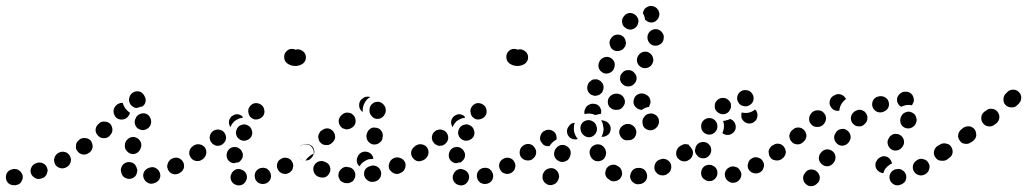

<svg xmlns="http://www.w3.org/2000/svg" viewBox="-40 -592 3472 649"><path d="M31 24Q34 19 36 14Q37 9 37 3Q36 -2 33 -7Q30 -12 26 -15Q22 -18 17 -20Q11 -21 6 -21Q5 -20 4 -20Q-7 -19 -14 -11Q-21 -2 -20 10Q-19 21 -11 28Q-2 35 10 34Q11 34 13 34Q18 33 23 31Q28 28 31 24ZM501 -6Q499 -12 496 -16Q493 -20 488 -23Q483 -26 478 -27Q472 -27 467 -26L465 -25Q454 -22 448 -13Q442 -3 445 8Q447 14 450 18Q453 22 458 25Q463 28 468 29Q474 29 479 28L481 27Q492 24 498 15Q504 5 501 -6ZM118 -4Q120 -9 121 -14Q121 -20 119 -25Q115 -36 105 -40Q94 -45 84 -41L82 -40Q71 -37 66 -26Q61 -16 65 -5Q67 0 71 4Q75 8 79 10Q84 13 90 13Q95 13 101 11L103 10Q108 9 112 5Q116 1 118 -4ZM371 -5Q370 -7 370 -9Q366 -19 372 -30Q377 -40 388 -43Q393 -45 398 -44Q404 -44 409 -41Q413 -39 417 -35Q420 -30 422 -25Q422 -25 422 -24Q423 -22 424 -19Q424 -16 424 -14Q423 -9 422 -5Q420 1 416 5Q412 9 406 11Q396 15 385 10Q375 6 371 -5ZM581 -23Q583 -28 582 -34Q582 -39 579 -44Q574 -54 563 -58Q552 -61 542 -56L540 -55Q535 -53 532 -48Q528 -44 527 -39Q525 -34 525 -28Q526 -23 528 -18Q533 -8 544 -4Q555 -1 565 -6L567 -7Q572 -10 576 -14Q579 -18 581 -23ZM199 -44Q200 -49 200 -54Q199 -60 196 -65Q191 -75 180 -78Q169 -81 159 -76L157 -75Q152 -72 149 -68Q145 -63 144 -58Q142 -53 143 -48Q144 -42 146 -37Q152 -27 163 -24Q173 -21 183 -26L185 -27Q190 -30 194 -34Q197 -39 199 -44ZM652 -92Q649 -97 644 -100Q639 -103 634 -103Q629 -104 623 -103Q618 -102 613 -99L612 -98Q602 -91 600 -80Q598 -69 605 -59Q608 -55 612 -52Q617 -49 622 -48Q628 -47 633 -48Q639 -49 643 -53L645 -54Q654 -60 656 -72Q658 -83 652 -92ZM268 -115Q265 -119 260 -122Q255 -125 250 -125Q244 -126 239 -125Q234 -124 229 -121L228 -119Q223 -116 220 -111Q217 -107 217 -101Q216 -96 217 -90Q218 -85 222 -81Q228 -72 239 -70Q251 -68 260 -75L262 -76Q271 -83 273 -94Q274 -105 268 -115ZM384 -88Q387 -83 391 -79Q395 -75 400 -73Q411 -69 421 -74Q431 -79 435 -90L436 -92Q440 -103 435 -113Q430 -123 420 -127Q414 -129 409 -129Q403 -129 398 -126Q394 -124 390 -120Q386 -116 384 -111L383 -109Q382 -104 382 -98Q382 -93 384 -88ZM333 -173Q325 -181 313 -181Q302 -182 294 -174L292 -172Q284 -165 283 -153Q283 -142 291 -134Q298 -125 310 -125Q321 -124 330 -132L331 -134Q340 -142 340 -153Q340 -164 333 -173ZM431 -155Q442 -150 452 -154Q463 -158 468 -168L469 -170Q473 -181 469 -191Q465 -202 455 -207Q445 -211 434 -207Q423 -203 419 -193L418 -191Q413 -181 417 -170Q421 -159 431 -155ZM399 -211Q397 -212 395 -214Q387 -220 382 -228L381 -230Q377 -236 375 -244Q368 -245 362 -242Q356 -240 352 -235L350 -233Q347 -229 345 -224Q343 -218 344 -213Q344 -208 347 -203Q349 -198 353 -194Q362 -187 373 -188Q384 -188 392 -197L393 -199Q396 -201 397 -204Q399 -207 399 -211ZM401 -239 400 -241Q394 -251 397 -262Q400 -273 409 -279Q419 -285 430 -283Q441 -280 447 -270L448 -268Q454 -259 452 -248Q450 -238 441 -232Q433 -231 426 -228Q424 -228 422 -227Q415 -227 410 -231Q405 -234 401 -239Z M792 18Q797 8 793 -3Q789 -13 778 -18Q773 -20 767 -21Q762 -21 757 -19Q752 -17 748 -13Q744 -9 742 -4Q737 6 741 17Q745 27 755 32H756Q766 37 777 33Q787 29 792 18ZM875 -5Q873 -10 870 -15Q866 -19 862 -22Q857 -24 851 -25Q846 -25 841 -24Q830 -21 824 -11Q819 -1 822 10Q823 16 827 20Q830 24 835 27Q840 29 845 30Q851 30 856 29Q867 26 873 16Q878 6 875 -5ZM950 -25Q952 -30 951 -35Q950 -41 947 -46Q942 -55 931 -58Q920 -61 910 -55Q900 -50 897 -39Q894 -28 900 -18Q905 -8 917 -5Q928 -2 937 -8H938Q942 -11 946 -15Q949 -19 950 -25ZM727 -75Q730 -86 740 -92Q750 -97 761 -94Q766 -93 770 -89Q775 -86 777 -81Q780 -76 781 -71Q781 -65 780 -60Q778 -54 774 -50Q771 -46 766 -43Q758 -43 750 -40Q749 -40 748 -41Q747 -41 746 -41Q735 -44 729 -54Q724 -64 727 -75ZM1020 -72Q1021 -78 1020 -83Q1019 -88 1015 -93Q1009 -102 998 -104Q986 -106 977 -99Q973 -96 970 -92Q967 -87 966 -82Q965 -76 966 -71Q967 -66 970 -61Q977 -52 988 -50Q999 -48 1009 -54V-55Q1013 -58 1016 -62Q1019 -67 1020 -72ZM657 -72Q658 -78 657 -83Q656 -88 653 -93Q646 -102 635 -104Q624 -106 615 -100H614Q605 -93 603 -82Q601 -71 607 -61Q614 -52 625 -50Q636 -48 646 -54Q650 -58 653 -62Q656 -67 657 -72ZM718 -144Q715 -148 710 -151Q705 -153 700 -154Q694 -155 689 -153Q684 -152 680 -149L679 -148Q675 -145 672 -140Q670 -136 669 -130Q668 -125 670 -119Q671 -114 675 -110Q678 -105 683 -103Q687 -100 693 -99Q698 -99 704 -100Q709 -102 713 -105Q722 -112 724 -123Q725 -135 718 -144ZM773 -119Q783 -114 794 -118Q804 -121 810 -131Q815 -142 811 -152Q808 -163 798 -168Q788 -174 777 -170Q766 -167 761 -157V-156Q755 -146 759 -135Q762 -125 773 -119ZM770 -192Q776 -193 781 -194Q780 -197 779 -199Q772 -205 762 -206Q753 -206 745 -200Q745 -200 744 -200Q744 -200 744 -200Q740 -196 737 -191Q734 -186 734 -181Q733 -176 735 -171Q736 -166 739 -162Q740 -165 741 -167Q745 -175 752 -182Q760 -188 770 -192ZM812 -192Q821 -186 832 -189Q844 -192 850 -201Q856 -211 853 -222Q851 -233 841 -239Q831 -245 820 -243Q809 -240 803 -230Q797 -221 800 -210Q802 -198 812 -192ZM991 -411Q996 -401 993 -390Q989 -379 979 -374Q969 -369 958 -369Q951 -369 944 -371Q938 -373 932 -377Q923 -383 921 -394Q919 -406 925 -415Q931 -423 940 -426Q950 -428 959 -424Q968 -427 977 -423Q986 -419 991 -411Z M1152 21Q1156 17 1158 12Q1161 8 1161 2Q1162 -9 1155 -18Q1147 -27 1136 -27L1134 -28Q1122 -29 1114 -21Q1105 -14 1104 -2Q1103 3 1105 8Q1107 13 1110 18Q1114 22 1119 24Q1124 27 1129 27H1132Q1137 28 1142 26Q1147 24 1152 21ZM1248 -10Q1246 -22 1236 -28Q1227 -34 1215 -32L1213 -31Q1208 -30 1203 -27Q1198 -24 1195 -20Q1192 -15 1191 -10Q1190 -4 1191 1Q1194 12 1203 18Q1213 25 1224 22H1226Q1237 20 1244 10Q1250 1 1248 -10ZM1059 7Q1064 5 1068 1Q1072 -3 1074 -8Q1079 -18 1075 -29Q1071 -40 1060 -44L1058 -45Q1047 -50 1037 -46Q1026 -42 1021 -31Q1017 -21 1021 -10Q1025 0 1035 5L1038 6Q1043 8 1048 8Q1053 9 1059 7ZM1329 -44Q1326 -49 1322 -53Q1318 -56 1313 -58Q1308 -60 1303 -60Q1297 -60 1292 -58L1290 -57Q1280 -52 1276 -41Q1272 -31 1276 -20Q1279 -15 1283 -12Q1287 -8 1292 -6Q1297 -4 1302 -4Q1308 -4 1313 -7L1315 -8Q1325 -12 1329 -23Q1333 -34 1329 -44ZM1179 -75Q1184 -78 1189 -79Q1195 -80 1200 -79Q1205 -78 1210 -75Q1215 -72 1218 -67Q1222 -61 1222 -55Q1217 -55 1211 -54H1208Q1199 -52 1191 -46Q1182 -41 1177 -32Q1176 -31 1175 -30Q1167 -37 1166 -47Q1165 -57 1171 -66Q1171 -67 1172 -68Q1175 -72 1179 -75ZM1402 -92Q1399 -96 1394 -99Q1390 -102 1384 -103Q1379 -104 1373 -103Q1368 -102 1364 -98L1362 -97Q1352 -90 1350 -79Q1348 -68 1355 -59Q1358 -54 1363 -51Q1367 -48 1373 -47Q1378 -46 1383 -48Q1389 -49 1393 -52L1395 -53Q1405 -60 1407 -71Q1409 -82 1402 -92ZM966 -82Q967 -87 970 -92Q973 -96 977 -100L979 -101Q989 -107 1000 -105Q1011 -103 1018 -94Q1021 -89 1022 -84Q1023 -78 1022 -73Q1012 -70 1005 -63Q998 -58 993 -50Q986 -49 980 -53Q974 -56 970 -61Q967 -66 966 -71Q965 -76 966 -82ZM1093 -127Q1093 -132 1092 -137Q1090 -143 1087 -147Q1080 -156 1069 -158Q1058 -159 1049 -152L1047 -151Q1042 -148 1040 -143Q1037 -138 1036 -133Q1035 -127 1037 -122Q1038 -117 1041 -112Q1045 -108 1049 -105Q1054 -102 1060 -102Q1065 -101 1070 -102Q1076 -104 1080 -107L1082 -109Q1086 -112 1089 -117Q1092 -121 1093 -127ZM1220 -104Q1225 -103 1231 -104Q1236 -105 1241 -108Q1245 -111 1249 -115Q1252 -120 1253 -125V-127Q1256 -139 1250 -148Q1244 -158 1233 -160Q1227 -161 1222 -161Q1216 -160 1212 -157Q1207 -154 1204 -149Q1201 -145 1200 -139L1199 -137Q1197 -126 1203 -116Q1209 -107 1220 -104ZM1156 -201Q1149 -210 1138 -211Q1127 -213 1118 -206L1116 -204Q1107 -197 1105 -186Q1104 -174 1111 -165Q1114 -161 1119 -158Q1124 -156 1129 -155Q1135 -154 1140 -156Q1145 -157 1150 -161L1152 -162Q1161 -169 1162 -180Q1163 -192 1156 -201ZM1236 -190Q1241 -190 1246 -192Q1251 -194 1255 -198Q1259 -202 1261 -207Q1264 -212 1264 -217V-220Q1264 -231 1256 -239Q1248 -248 1237 -248Q1225 -248 1217 -240Q1209 -232 1209 -221V-218Q1209 -207 1217 -199Q1224 -190 1236 -190ZM1201 -256Q1206 -261 1212 -264Q1205 -266 1198 -265Q1191 -264 1186 -259L1184 -258Q1175 -251 1174 -239Q1173 -228 1180 -219Q1181 -217 1183 -216Q1185 -215 1186 -213Q1186 -216 1186 -218V-221Q1186 -230 1190 -239Q1194 -249 1201 -256Z M1543 18Q1548 8 1544 -3Q1540 -13 1529 -18Q1524 -20 1518 -21Q1513 -21 1508 -19Q1503 -17 1499 -13Q1495 -9 1493 -4Q1488 6 1492 17Q1496 27 1506 32H1507Q1517 37 1528 33Q1538 29 1543 18ZM1626 -5Q1624 -10 1621 -15Q1617 -19 1613 -22Q1608 -24 1602 -25Q1597 -25 1592 -24Q1581 -21 1575 -11Q1570 -1 1573 10Q1574 16 1578 20Q1581 24 1586 27Q1591 29 1596 30Q1602 30 1607 29Q1618 26 1624 16Q1629 6 1626 -5ZM1701 -25Q1703 -30 1702 -35Q1701 -41 1698 -46Q1693 -55 1682 -58Q1671 -61 1661 -55Q1651 -50 1648 -39Q1645 -28 1651 -18Q1656 -8 1668 -5Q1679 -2 1688 -8H1689Q1693 -11 1697 -15Q1700 -19 1701 -25ZM1478 -75Q1481 -86 1491 -92Q1501 -97 1512 -94Q1517 -93 1521 -89Q1526 -86 1528 -81Q1531 -76 1532 -71Q1532 -65 1531 -60Q1529 -54 1525 -50Q1522 -46 1517 -43Q1509 -43 1501 -40Q1500 -40 1499 -41Q1498 -41 1497 -41Q1486 -44 1480 -54Q1475 -64 1478 -75ZM1771 -72Q1772 -78 1771 -83Q1770 -88 1766 -93Q1760 -102 1749 -104Q1737 -106 1728 -99Q1724 -96 1721 -92Q1718 -87 1717 -82Q1716 -76 1717 -71Q1718 -66 1721 -61Q1728 -52 1739 -50Q1750 -48 1760 -54V-55Q1764 -58 1767 -62Q1770 -67 1771 -72ZM1408 -72Q1409 -78 1408 -83Q1407 -88 1404 -93Q1397 -102 1386 -104Q1375 -106 1366 -100H1365Q1356 -93 1354 -82Q1352 -71 1358 -61Q1365 -52 1376 -50Q1387 -48 1397 -54Q1401 -58 1404 -62Q1407 -67 1408 -72ZM1469 -144Q1466 -148 1461 -151Q1456 -153 1451 -154Q1445 -155 1440 -153Q1435 -152 1431 -149L1430 -148Q1426 -145 1423 -140Q1421 -136 1420 -130Q1419 -125 1421 -119Q1422 -114 1426 -110Q1429 -105 1434 -103Q1438 -100 1444 -99Q1449 -99 1455 -100Q1460 -102 1464 -105Q1473 -112 1475 -123Q1476 -135 1469 -144ZM1524 -119Q1534 -114 1545 -118Q1555 -121 1561 -131Q1566 -142 1562 -152Q1559 -163 1549 -168Q1539 -174 1528 -170Q1517 -167 1512 -157V-156Q1506 -146 1510 -135Q1513 -125 1524 -119ZM1521 -192Q1527 -193 1532 -194Q1531 -197 1530 -199Q1523 -205 1513 -206Q1504 -206 1496 -200Q1496 -200 1495 -200Q1495 -200 1495 -200Q1491 -196 1488 -191Q1485 -186 1485 -181Q1484 -176 1486 -171Q1487 -166 1490 -162Q1491 -165 1492 -167Q1496 -175 1503 -182Q1511 -188 1521 -192ZM1563 -192Q1572 -186 1583 -189Q1595 -192 1601 -201Q1607 -211 1604 -222Q1602 -233 1592 -239Q1582 -245 1571 -243Q1560 -240 1554 -230Q1548 -221 1551 -210Q1553 -198 1563 -192ZM1742 -411Q1747 -401 1744 -390Q1740 -379 1730 -374Q1720 -369 1709 -369Q1702 -369 1695 -371Q1689 -373 1683 -377Q1674 -383 1672 -394Q1670 -406 1676 -415Q1682 -423 1691 -426Q1701 -428 1710 -424Q1719 -427 1728 -423Q1737 -419 1742 -411Z M1848 -5Q1847 -10 1843 -14Q1840 -18 1835 -21Q1824 -26 1814 -22Q1803 -19 1798 -9L1796 -6Q1794 -2 1794 4Q1793 9 1795 15Q1797 20 1800 24Q1804 28 1809 31Q1819 36 1830 32Q1840 29 1846 18L1847 16Q1849 11 1850 6Q1850 0 1848 -5ZM2143 18Q2146 14 2147 9Q2148 3 2147 -2Q2145 -13 2136 -20Q2126 -26 2115 -24H2112Q2107 -23 2102 -20Q2098 -17 2095 -12Q2092 -8 2091 -2Q2089 3 2090 8Q2093 20 2102 26Q2111 33 2123 30H2125Q2130 29 2135 26Q2140 23 2143 18ZM2058 9Q2065 -1 2062 -12Q2060 -23 2051 -29Q2050 -30 2049 -30Q2040 -37 2029 -35Q2018 -33 2011 -24Q2008 -19 2007 -14Q2005 -9 2006 -3Q2007 2 2010 7Q2013 11 2018 14Q2019 15 2020 16Q2030 23 2041 20Q2052 18 2058 9ZM2226 -41Q2223 -46 2219 -49Q2215 -52 2210 -54Q2204 -56 2199 -55Q2193 -54 2189 -52L2186 -51Q2176 -45 2173 -34Q2170 -23 2175 -13Q2178 -9 2182 -5Q2186 -2 2192 0Q2197 1 2202 1Q2208 0 2213 -2L2215 -4Q2225 -9 2228 -20Q2231 -31 2226 -41ZM1874 -99Q1864 -104 1853 -101Q1843 -97 1837 -87L1836 -85Q1831 -75 1834 -64Q1838 -53 1848 -48Q1858 -42 1869 -46Q1880 -49 1885 -59L1886 -62Q1891 -72 1888 -83Q1885 -93 1874 -99ZM2297 -91Q2294 -96 2290 -99Q2285 -102 2280 -103Q2274 -104 2269 -102Q2264 -101 2259 -98L2257 -97Q2248 -90 2246 -79Q2244 -68 2250 -58Q2254 -54 2258 -51Q2263 -48 2268 -47Q2274 -46 2279 -47Q2284 -48 2289 -52L2291 -53Q2300 -60 2302 -71Q2304 -82 2297 -91ZM1994 -50Q1999 -52 2002 -56Q2006 -61 2007 -66Q2009 -71 2009 -76Q2008 -82 2006 -87L2005 -89Q2000 -99 1989 -103Q1978 -106 1968 -101Q1958 -96 1954 -85Q1951 -74 1956 -64L1957 -62Q1962 -52 1973 -48Q1984 -45 1994 -50ZM1767 -93Q1761 -103 1750 -105Q1738 -107 1729 -100H1728Q1719 -93 1717 -82Q1715 -71 1721 -61Q1725 -57 1729 -54Q1734 -51 1739 -50Q1745 -49 1750 -50Q1755 -51 1760 -54V-55Q1770 -61 1772 -73Q1774 -84 1767 -93ZM1808 -98Q1803 -99 1798 -102Q1794 -105 1791 -110Q1787 -114 1786 -119Q1785 -125 1786 -130Q1787 -135 1790 -140Q1793 -145 1797 -148H1798Q1808 -155 1819 -153Q1830 -151 1837 -142Q1840 -137 1841 -131Q1842 -125 1841 -120Q1834 -117 1829 -112Q1822 -106 1818 -99Q1818 -98 1818 -98Q1815 -98 1813 -98Q1811 -98 1808 -98ZM2053 -145Q2053 -139 2056 -134Q2058 -129 2062 -125Q2066 -121 2071 -119Q2076 -117 2081 -118Q2083 -118 2085 -118Q2096 -118 2104 -126Q2111 -135 2111 -146Q2111 -152 2108 -157Q2106 -162 2102 -165Q2098 -169 2093 -171Q2088 -173 2082 -173Q2081 -173 2080 -173Q2069 -172 2061 -164Q2053 -156 2053 -145ZM1903 -177Q1897 -177 1892 -174Q1886 -171 1883 -165L1881 -163Q1875 -154 1877 -143Q1879 -132 1889 -125Q1894 -122 1901 -121Q1907 -120 1913 -122Q1912 -124 1910 -126Q1905 -133 1902 -142L1901 -145Q1899 -154 1900 -163Q1900 -171 1903 -177ZM1958 -129Q1969 -133 1974 -142Q1980 -152 1977 -163L1976 -166Q1973 -177 1963 -182Q1953 -188 1942 -185Q1931 -182 1925 -172Q1920 -162 1923 -151L1924 -148Q1927 -138 1937 -132Q1947 -126 1958 -129ZM1998 -172V-169Q2001 -160 2000 -151Q1999 -141 1994 -131Q1993 -131 1993 -130Q1997 -129 2002 -130Q2006 -131 2010 -133Q2015 -136 2019 -140Q2022 -144 2023 -149Q2025 -155 2024 -160Q2024 -165 2021 -170Q2018 -175 2014 -178Q2010 -182 2004 -183L2002 -184Q2000 -185 1997 -185Q1994 -185 1992 -185Q1996 -179 1998 -172ZM2142 -157Q2152 -150 2163 -152Q2174 -154 2181 -163Q2182 -164 2183 -166Q2189 -175 2187 -187Q2185 -198 2175 -204Q2166 -210 2155 -208Q2143 -206 2137 -196Q2137 -196 2136 -195Q2130 -186 2132 -175Q2133 -163 2142 -157ZM1990 -207Q1990 -207 1991 -207Q1993 -213 1992 -220Q1990 -226 1987 -231Q1980 -240 1969 -241Q1957 -243 1948 -236L1946 -235Q1940 -230 1937 -222Q1934 -214 1936 -206Q1945 -209 1955 -208Q1964 -207 1973 -203Q1981 -206 1990 -207ZM2072 -253Q2069 -265 2060 -271Q2050 -277 2039 -275H2037Q2026 -272 2019 -263Q2013 -254 2015 -242Q2016 -237 2019 -232Q2022 -228 2027 -225Q2031 -222 2037 -221Q2042 -220 2047 -221H2050Q2061 -223 2067 -233Q2074 -242 2072 -253ZM2104 -236Q2099 -246 2103 -257Q2106 -268 2116 -273Q2126 -278 2137 -275Q2139 -274 2140 -274Q2145 -272 2150 -268Q2154 -265 2156 -260Q2158 -255 2159 -249Q2159 -244 2157 -239Q2156 -237 2155 -234Q2154 -232 2153 -230Q2151 -230 2150 -230Q2140 -228 2131 -222Q2130 -221 2129 -220Q2128 -221 2126 -221Q2124 -221 2122 -222Q2121 -222 2121 -222Q2110 -226 2104 -236ZM1960 -271Q1965 -269 1970 -268Q1976 -268 1981 -270Q1986 -271 1990 -275Q1995 -278 1997 -283V-284Q2000 -289 2000 -295Q2001 -300 1999 -305Q1997 -310 1994 -314Q1990 -319 1985 -321Q1980 -324 1975 -324Q1969 -324 1964 -323Q1959 -321 1955 -317Q1951 -314 1948 -309V-308Q1943 -298 1946 -287Q1950 -276 1960 -271ZM2104 -346Q2097 -355 2085 -355Q2074 -356 2065 -348V-347Q2056 -340 2056 -328Q2055 -317 2063 -309Q2071 -300 2082 -300Q2094 -299 2102 -307L2103 -308Q2111 -315 2112 -327Q2112 -338 2104 -346ZM1984 -362Q1986 -357 1989 -353Q1993 -349 1998 -346Q2008 -341 2019 -345Q2030 -349 2035 -359V-360Q2040 -370 2037 -381Q2033 -392 2023 -397Q2013 -402 2002 -398Q1991 -394 1986 -384V-383Q1983 -378 1983 -373Q1982 -368 1984 -362ZM2157 -412Q2148 -419 2137 -417Q2125 -415 2119 -406L2118 -405Q2112 -396 2113 -385Q2115 -374 2124 -367Q2133 -360 2145 -362Q2156 -364 2163 -373V-374Q2170 -383 2168 -394Q2166 -405 2157 -412ZM2035 -422Q2045 -417 2056 -421Q2067 -424 2072 -434L2073 -435Q2078 -445 2074 -456Q2071 -467 2061 -472Q2051 -477 2040 -474Q2029 -470 2024 -460L2023 -459Q2018 -449 2022 -438Q2025 -427 2035 -422ZM2182 -493Q2171 -495 2161 -489Q2152 -483 2149 -472V-471Q2147 -459 2153 -450Q2159 -440 2170 -438Q2182 -436 2191 -442Q2201 -448 2203 -459V-460Q2206 -471 2199 -481Q2193 -490 2182 -493ZM2063 -516Q2064 -510 2066 -506Q2069 -501 2074 -498Q2083 -491 2094 -492Q2105 -494 2112 -503L2113 -504Q2116 -508 2117 -514Q2119 -519 2118 -524Q2117 -530 2114 -534Q2111 -539 2107 -542Q2098 -549 2087 -548Q2075 -546 2069 -537L2068 -536Q2065 -532 2063 -526Q2062 -521 2063 -516ZM2158 -572Q2163 -572 2168 -571Q2174 -569 2178 -566Q2178 -565 2179 -565Q2183 -561 2186 -556Q2188 -551 2189 -546Q2189 -541 2187 -535Q2186 -530 2182 -526Q2175 -517 2164 -516Q2152 -515 2144 -523Q2143 -523 2143 -523Q2142 -524 2142 -524Q2141 -525 2140 -526Q2140 -527 2140 -528Q2139 -538 2133 -547Q2134 -551 2135 -555Q2137 -558 2139 -562Q2143 -566 2147 -568Q2152 -571 2158 -572Z M2465 -9Q2463 -14 2460 -18Q2457 -23 2452 -26Q2447 -28 2442 -29Q2437 -30 2431 -29Q2426 -27 2421 -24Q2417 -21 2414 -16Q2411 -11 2410 -6Q2410 0 2411 5Q2414 16 2424 22Q2433 28 2444 25H2445Q2456 22 2462 12Q2468 2 2465 -9ZM2361 20Q2366 20 2371 17Q2376 14 2379 10Q2386 1 2385 -10Q2384 -22 2375 -29Q2370 -32 2365 -34Q2360 -35 2354 -35Q2349 -34 2344 -32Q2339 -29 2336 -25Q2329 -16 2330 -4Q2331 7 2340 14H2341Q2345 18 2350 19Q2355 21 2361 20ZM2539 -46Q2534 -56 2523 -59Q2512 -63 2502 -57Q2492 -52 2489 -41Q2485 -30 2490 -20Q2493 -15 2497 -12Q2501 -8 2507 -7Q2512 -5 2517 -6Q2523 -6 2528 -9Q2538 -14 2541 -25Q2545 -36 2539 -46ZM2613 -72Q2614 -78 2613 -83Q2612 -88 2608 -93Q2605 -97 2601 -100Q2596 -103 2591 -104Q2585 -105 2580 -104Q2575 -103 2570 -99Q2565 -96 2562 -91Q2559 -87 2558 -81Q2558 -76 2559 -71Q2560 -65 2563 -61Q2566 -56 2571 -53Q2575 -51 2581 -50Q2586 -49 2592 -50Q2597 -51 2601 -54H2602Q2606 -58 2609 -62Q2612 -67 2613 -72ZM2275 -105Q2268 -104 2262 -100H2261Q2257 -96 2254 -92Q2251 -87 2250 -82Q2249 -76 2250 -71Q2251 -66 2254 -61Q2261 -52 2272 -50Q2283 -48 2293 -54V-55Q2294 -55 2294 -56Q2295 -56 2295 -56Q2291 -63 2289 -70Q2286 -79 2287 -89Q2288 -96 2290 -102Q2283 -105 2275 -105ZM2334 -57Q2346 -56 2354 -63Q2363 -71 2364 -82Q2365 -94 2358 -102Q2351 -111 2339 -112Q2328 -113 2319 -106Q2311 -99 2310 -87H2309Q2308 -76 2316 -67Q2323 -58 2334 -57ZM2437 -185Q2442 -181 2444 -176Q2449 -166 2446 -155Q2442 -144 2432 -139Q2425 -135 2416 -136Q2408 -137 2402 -142Q2403 -144 2403 -145V-146Q2407 -154 2407 -164Q2408 -174 2404 -183Q2413 -184 2421 -187Q2425 -188 2428 -190Q2433 -188 2437 -185ZM2332 -176Q2328 -165 2332 -154Q2336 -144 2347 -139Q2357 -135 2368 -139Q2378 -144 2383 -154Q2387 -165 2383 -176Q2379 -186 2368 -191Q2363 -193 2358 -193Q2352 -193 2347 -191Q2342 -189 2338 -185Q2334 -181 2332 -176ZM2516 -218Q2515 -219 2514 -220Q2513 -221 2512 -222Q2511 -221 2509 -219Q2500 -213 2490 -211Q2481 -209 2471 -211Q2469 -211 2467 -212Q2465 -205 2466 -199Q2466 -192 2470 -187Q2477 -177 2488 -175Q2499 -173 2508 -179L2509 -180Q2518 -186 2520 -197Q2522 -208 2516 -218ZM2383 -215Q2391 -207 2402 -206Q2413 -205 2422 -213Q2426 -217 2428 -222Q2431 -227 2431 -232Q2431 -238 2430 -243Q2428 -248 2424 -252Q2416 -261 2405 -261Q2394 -262 2385 -254Q2376 -246 2376 -235Q2375 -223 2383 -215ZM2464 -283Q2459 -280 2456 -275Q2453 -270 2452 -265Q2450 -254 2457 -244Q2463 -235 2475 -233Q2486 -231 2496 -238Q2505 -244 2507 -255Q2509 -267 2502 -276Q2496 -285 2485 -287H2484Q2479 -288 2473 -287Q2468 -286 2464 -283Z M2720 -13Q2712 -20 2700 -19Q2689 -18 2682 -9L2681 -7Q2673 2 2675 13Q2676 24 2685 31Q2694 39 2705 37Q2716 36 2723 27L2725 26Q2732 17 2731 6Q2729 -6 2720 -13ZM3019 22Q3022 17 3023 12Q3024 7 3023 1Q3021 -10 3011 -16Q3002 -23 2990 -20H2989Q2983 -19 2979 -16Q2974 -13 2971 -8Q2968 -4 2967 2Q2966 7 2967 12Q2969 23 2979 30Q2988 36 2999 34L3001 33Q3007 32 3011 29Q3016 26 3019 22ZM3101 -21Q3103 -27 3102 -32Q3101 -37 3098 -42Q3095 -47 3091 -50Q3086 -53 3081 -54Q3076 -56 3070 -55Q3065 -54 3060 -51L3059 -50Q3049 -44 3046 -33Q3044 -22 3049 -13Q3055 -3 3066 0Q3077 3 3087 -3L3089 -4Q3094 -7 3097 -12Q3100 -16 3101 -21ZM2921 -45 2922 -46Q2924 -51 2928 -55Q2932 -59 2937 -61Q2942 -64 2947 -64Q2953 -64 2958 -62Q2965 -59 2969 -53Q2974 -47 2975 -39Q2971 -38 2967 -35Q2958 -29 2952 -21Q2948 -14 2946 -7Q2943 -7 2941 -7Q2939 -8 2937 -9Q2926 -13 2921 -24Q2917 -34 2921 -45ZM2774 -81Q2765 -88 2753 -87Q2742 -85 2735 -76L2734 -75Q2727 -66 2728 -54Q2730 -43 2739 -36Q2748 -29 2759 -30Q2770 -32 2777 -41L2778 -42Q2785 -51 2784 -63Q2783 -74 2774 -81ZM3168 -93Q3165 -97 3160 -100Q3156 -103 3150 -104Q3145 -105 3140 -104Q3134 -102 3130 -99L3128 -98Q3119 -91 3117 -80Q3115 -69 3122 -60Q3125 -55 3130 -52Q3134 -49 3140 -49Q3145 -48 3150 -49Q3156 -50 3160 -53L3162 -54Q3171 -61 3173 -72Q3175 -83 3168 -93ZM2616 -74Q2617 -79 2615 -85Q2614 -90 2611 -94Q2605 -104 2593 -106Q2582 -108 2573 -101L2570 -100Q2561 -93 2559 -82Q2557 -71 2563 -61Q2570 -52 2581 -50Q2592 -48 2602 -54L2604 -56Q2609 -59 2612 -64Q2615 -69 2616 -74ZM2973 -87Q2983 -81 2994 -84Q3005 -87 3011 -97L3012 -98Q3018 -108 3015 -119Q3012 -130 3002 -136Q2997 -139 2992 -139Q2987 -140 2981 -139Q2976 -137 2972 -134Q2967 -131 2965 -126L2964 -124Q2958 -115 2961 -104Q2964 -93 2973 -87ZM2824 -151Q2815 -158 2804 -156Q2792 -154 2786 -145L2785 -143Q2778 -134 2780 -123Q2782 -112 2791 -105Q2800 -98 2811 -100Q2822 -102 2829 -111L2830 -113Q2837 -122 2835 -133Q2833 -144 2824 -151ZM2686 -131Q2686 -137 2684 -142Q2683 -147 2679 -151Q2672 -160 2660 -161Q2649 -162 2640 -154L2638 -152Q2634 -149 2631 -144Q2629 -139 2628 -134Q2628 -128 2630 -123Q2631 -118 2635 -114Q2642 -105 2654 -104Q2665 -103 2674 -111L2676 -113Q2680 -116 2683 -121Q2685 -126 2686 -131ZM3017 -161Q3027 -156 3038 -159Q3049 -163 3055 -173V-174Q3061 -184 3057 -195Q3054 -206 3044 -211Q3034 -217 3023 -213Q3012 -210 3007 -200L3006 -198Q3001 -188 3004 -177Q3007 -166 3017 -161ZM2745 -210Q2738 -219 2726 -219Q2715 -220 2706 -213L2704 -211Q2696 -203 2695 -192Q2694 -180 2702 -172Q2709 -163 2721 -163Q2732 -162 2741 -169L2743 -171Q2751 -179 2752 -190Q2753 -202 2745 -210ZM2885 -212Q2882 -216 2877 -218Q2872 -221 2866 -221Q2861 -221 2856 -219Q2851 -217 2847 -214L2845 -212Q2837 -205 2836 -193Q2836 -182 2843 -174Q2847 -170 2852 -167Q2857 -165 2862 -165Q2868 -164 2873 -166Q2878 -168 2882 -172L2883 -173Q2892 -181 2892 -192Q2893 -203 2885 -212ZM2963 -250Q2961 -256 2957 -259Q2953 -263 2948 -265Q2943 -267 2937 -267Q2932 -267 2927 -265H2925Q2920 -263 2916 -259Q2912 -255 2910 -250Q2908 -245 2908 -239Q2908 -234 2910 -229Q2912 -224 2916 -220Q2920 -216 2925 -214Q2930 -212 2935 -212Q2941 -212 2946 -214L2948 -215Q2958 -219 2963 -229Q2967 -240 2963 -250ZM2819 -257Q2820 -257 2820 -257Q2819 -258 2819 -259Q2819 -259 2818 -260Q2812 -270 2801 -273Q2790 -276 2781 -270Q2779 -269 2777 -268Q2768 -263 2765 -252Q2762 -240 2768 -231Q2773 -223 2780 -220Q2788 -216 2797 -218Q2797 -221 2798 -224Q2798 -224 2798 -225Q2800 -234 2805 -242Q2811 -251 2819 -257ZM2992 -258Q2994 -269 3003 -276Q3011 -283 3023 -282Q3024 -282 3026 -282Q3037 -280 3044 -271Q3050 -261 3049 -250Q3048 -246 3046 -243Q3045 -239 3042 -236Q3039 -237 3037 -237Q3026 -238 3016 -235Q3011 -233 3006 -231Q3004 -232 3002 -234Q3000 -235 2998 -238Q2995 -242 2993 -247Q2992 -252 2992 -258Z M3175 -96Q3172 -101 3167 -104Q3162 -106 3157 -107Q3152 -108 3146 -107Q3141 -106 3137 -103L3130 -98Q3126 -95 3123 -90Q3120 -86 3119 -80Q3118 -75 3119 -70Q3120 -64 3124 -60Q3130 -50 3141 -49Q3153 -47 3162 -53L3168 -58Q3178 -64 3180 -76Q3181 -87 3175 -96ZM3260 -133Q3260 -139 3259 -144Q3258 -149 3255 -154Q3248 -163 3237 -165Q3225 -166 3216 -160L3210 -155Q3201 -148 3199 -137Q3197 -126 3204 -117Q3210 -107 3222 -106Q3233 -104 3242 -111L3249 -115Q3253 -119 3256 -123Q3259 -128 3260 -133ZM3332 -214Q3325 -223 3314 -224Q3302 -226 3294 -219L3287 -214Q3278 -207 3277 -195Q3276 -184 3283 -175Q3290 -166 3301 -165Q3313 -163 3322 -171L3328 -175Q3337 -183 3338 -194Q3339 -205 3332 -214ZM3404 -281Q3396 -289 3385 -289Q3373 -289 3365 -281Q3363 -278 3360 -276Q3352 -268 3352 -257Q3351 -245 3359 -237Q3367 -229 3379 -229Q3390 -228 3398 -236Q3401 -239 3404 -242Q3412 -250 3412 -262Q3412 -273 3404 -281Z"/></svg>

Font: FRB American Cursive Guidelines Dotted Ultra
Style: Bold Italic
Weight: 1000
Italic angle: -25°
Version: Version 2.0;Modular Font Editor K font №1